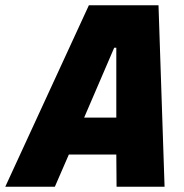

<svg xmlns="http://www.w3.org/2000/svg" viewBox="-70 -708 699 728"><path d="M-50 0 267 -688H531L554 0H372L371 -122H191L138 0ZM249 -262H371V-527H363Z"/></svg>

Font: Saira Semi Condensed ExtraBold
Style: Italic
Weight: 800
Width: 4
Italic angle: -12°
Designer: Hector Gatti with collaboration of the Omnibus-Type team
Foundry: Omnibus-Type
Version: Version 1.001; ttfautohint (v1.8)